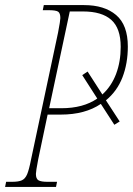

<svg xmlns="http://www.w3.org/2000/svg" viewBox="-43 -734 522 754"><path d="M373 -340 427 -257 406 -244 353 -326Q291 -284 196 -284H144L107 -108Q98 -61 98 -51Q98 -32 108 -26Q118 -20 144 -20H181L177 0H-23L-19 -20H4Q30 -20 43 -26Q56 -32 63.5 -49.5Q71 -67 79 -108L185 -606Q194 -653 194 -663Q194 -682 185.5 -688Q177 -694 148 -694H125L129 -714H287Q367 -714 413 -675Q459 -636 459 -551Q459 -485 438 -430.5Q417 -376 373 -340ZM339 -347 280 -439 301 -453 359 -363Q395 -396 413 -444Q431 -492 431 -550Q431 -623 394 -656Q357 -689 283 -689H231L150 -309H198Q284 -309 339 -347Z"/></svg>

Font: Noto Serif CondThin
Style: Italic
Weight: 250
Width: 3
Italic angle: -12°
Designer: Monotype Design Team
Foundry: Monotype Imaging Inc.
Version: Version 1.001